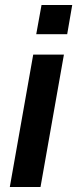

<svg xmlns="http://www.w3.org/2000/svg" viewBox="-20 -743 307 763"><path d="M124 -607 145 -723H267L247 -607ZM19 0 112 -526H234L141 0Z"/></svg>

Font: Archivo SemiBold SemiBold
Style: Italic
Weight: 600
Italic angle: -10°
Version: Version 2.001